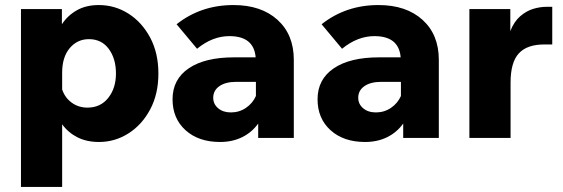

<svg xmlns="http://www.w3.org/2000/svg" viewBox="-20 -546 2229 760"><path d="M226 194H63V-510H225V-450Q248 -485 284.5 -505.5Q321 -526 371 -526Q435 -526 488.5 -492Q542 -458 574.5 -397Q607 -336 607 -255Q607 -174 574.5 -113Q542 -52 488.5 -18Q435 16 372 16Q323 16 286.5 -2.5Q250 -21 226 -54ZM226 -258V-192Q237 -159 264 -139.5Q291 -120 326 -120Q378 -120 408.5 -158.5Q439 -197 439 -255Q439 -314 410.5 -352.5Q382 -391 332 -391Q286 -391 256 -355.5Q226 -320 226 -258Z M851 16Q766 16 714.5 -30.5Q663 -77 663 -153Q663 -232 727 -275.5Q791 -319 906 -319H992Q985 -403 888 -403Q821 -403 760 -353L679 -450Q775 -526 904 -526Q1014 -526 1078.5 -467.5Q1143 -409 1143 -309V0H1002V-57Q977 -22 938.5 -3Q900 16 851 16ZM894 -101Q927 -101 953.5 -119Q980 -137 993 -166V-222H915Q873 -222 848.5 -205Q824 -188 824 -159Q824 -134 843.5 -117.5Q863 -101 894 -101Z M1425 16Q1340 16 1288.5 -30.5Q1237 -77 1237 -153Q1237 -232 1301 -275.5Q1365 -319 1480 -319H1566Q1559 -403 1462 -403Q1395 -403 1334 -353L1253 -450Q1349 -526 1478 -526Q1588 -526 1652.5 -467.5Q1717 -409 1717 -309V0H1576V-57Q1551 -22 1512.5 -3Q1474 16 1425 16ZM1468 -101Q1501 -101 1527.5 -119Q1554 -137 1567 -166V-222H1489Q1447 -222 1422.5 -205Q1398 -188 1398 -159Q1398 -134 1417.5 -117.5Q1437 -101 1468 -101Z M2166 -519V-370H2134Q2066 -370 2033.5 -334.5Q2001 -299 2001 -219V0H1838V-510H2000V-423Q2015 -461 2039.5 -482Q2064 -503 2091 -511Q2118 -519 2142 -519Z"/></svg>

Font: Wix Madefor Text ExtraBold
Style: Regular
Weight: 800
Designer: Dalton Maag Ltd
Foundry: Dalton Maag Ltd
Version: Version 3.100